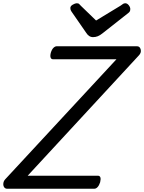

<svg xmlns="http://www.w3.org/2000/svg" viewBox="-81 -1159 885 1179"><path d="M-37 0Q-49 0 -55.5 -9.5Q-62 -19 -60.5 -33Q-59 -47 -49 -58L634 -795H245Q234 -795 230 -805Q226 -815 231 -835Q237 -855 247 -865Q257 -875 268 -875H760Q778 -875 783 -855Q788 -835 771 -818L89 -80H520Q531 -80 535 -70.5Q539 -61 534 -40Q528 -21 518.5 -10.5Q509 0 498 0ZM688 -1139Q700 -1139 709.5 -1127Q719 -1115 719 -1104Q719 -1094 716 -1089Q713 -1084 708 -1080L548 -954Q533 -942 519.5 -936.5Q506 -931 490 -931Q477 -931 466.5 -938Q456 -945 448 -958L358 -1088Q353 -1096 352 -1101Q351 -1106 351 -1110Q351 -1122 366 -1130.5Q381 -1139 390 -1139Q401 -1139 405.5 -1134Q410 -1129 416 -1123L509 -1033L659 -1124Q666 -1128 672.5 -1133.5Q679 -1139 688 -1139Z"/></svg>

Font: Playwrite DK Loopet
Style: Regular
Weight: 400
Designer: Veronika Burian, José Scaglione
Foundry: TypeTogether
Version: Version 1.002